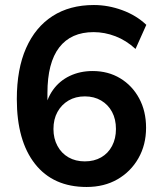

<svg xmlns="http://www.w3.org/2000/svg" viewBox="-20 -735 640 765"><path d="M325 10Q192 10 119.5 -82Q47 -174 47 -340Q47 -460 84 -543.5Q121 -627 189.5 -671Q258 -715 354 -715Q411 -715 467 -694.5Q523 -674 563 -636L520 -540Q483 -574 440 -590.5Q397 -607 353 -607Q263 -607 216 -546Q169 -485 169 -364V-289H157Q165 -340 191 -376.5Q217 -413 258 -432.5Q299 -452 349 -452Q411 -452 459 -423Q507 -394 534.5 -343Q562 -292 562 -226Q562 -158 531.5 -104.5Q501 -51 448 -20.5Q395 10 325 10ZM318 -92Q355 -92 383 -108Q411 -124 426.5 -153.5Q442 -183 442 -221Q442 -260 426.5 -289Q411 -318 383 -334.5Q355 -351 318 -351Q281 -351 253 -334.5Q225 -318 209 -289Q193 -260 193 -221Q193 -183 209 -153.5Q225 -124 253 -108Q281 -92 318 -92Z"/></svg>

Font: Mulish ExtraLight
Style: Bold
Weight: 700
Version: Version 3.603